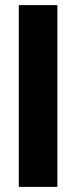

<svg xmlns="http://www.w3.org/2000/svg" viewBox="-20 -727 296 747"><path d="M53.2 -707H203.2V0H53.2Z"/></svg>

Font: 寒蝉端黑体 Light
Style: Regular
Weight: 300
Designer: ChillDuanSans {Warren2060}; 
Source Han Sans {Ryoko NISHIZUKA 西塚涼子 (kana, bopomofo & ideographs); Paul D. Hunt (Latin, G
Foundry: ChillType&Adobe
Version: Version 1.300;Glyphs 3.3 (3306)